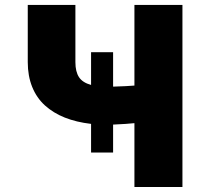

<svg xmlns="http://www.w3.org/2000/svg" viewBox="-20 -747 838 767"><path d="M431.8 -538.4V-400.9Q490.1 -402.7 517 -405.2V-727.3H708.8V0H517V-255Q487.6 -251.8 431.8 -249.3V-137.8H343.8V-252.1Q285.2 -258.9 238.8 -277.3Q192.5 -295.8 159.3 -326Q126.1 -356.2 108.5 -400Q90.9 -443.9 90.9 -498.6V-727.3H281.2V-498.6Q281.2 -460.6 295.6 -438.7Q310 -416.9 343.8 -407.7V-538.4Z"/></svg>

Font: Karasuma Gothic
Style: Black
Weight: 900
Designer: Rasmus Andersson / Ryoko Nishizuka
Foundry: Genbu
Version: Version 1.00